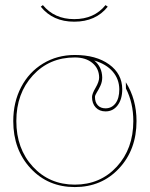

<svg xmlns="http://www.w3.org/2000/svg" viewBox="-20 -741 595 763"><path d="M274.9 -665Q354.5 -665 399.4 -720.7L408.2 -714.4Q360.8 -654.8 274.9 -654.8Q189.9 -654.8 142.1 -714.4L150.4 -720.7Q196.3 -665 274.9 -665ZM354.5 -500.5Q385.3 -475.6 386.2 -433.1Q386.2 -416 379.2 -400.6Q372.1 -385.3 364.7 -373.8Q357.4 -362.3 357.4 -355.5Q357.4 -334.5 368.7 -322.5Q379.9 -310.5 399.4 -310.5Q423.8 -310.5 439 -330.3Q454.1 -350.1 454.1 -386.2Q453.6 -426.8 428 -456.5Q402.3 -486.3 354.5 -500.5ZM277.3 -522.5Q361.8 -522.5 413.6 -485.1Q465.3 -447.8 465.8 -386.7Q465.8 -346.7 447.5 -322.5Q429.2 -298.3 399.4 -298.3Q375 -298.3 360.4 -314Q345.7 -329.6 345.7 -355.5Q345.7 -368.2 359.9 -392.3Q374 -416.5 374 -433.1Q373.5 -468.8 347.2 -490.7Q320.8 -512.7 277.3 -512.7Q175.8 -512.7 110.4 -441.2Q44.9 -369.6 44.9 -259.8Q44.9 -149.9 110.6 -78.6Q176.3 -7.3 277.3 -7.3Q378.4 -7.3 444.1 -78.6Q509.8 -149.9 509.8 -259.8Q509.8 -332 480.5 -389.2L480 -414.1Q522.5 -346.7 522.5 -259.8Q522.5 -146 453.1 -71.8Q383.8 2.4 277.3 2.4Q170.9 2.4 101.8 -71.8Q32.7 -146 32.7 -259.8Q32.7 -335 64 -394.8Q95.2 -454.6 151.1 -488.5Q207 -522.5 277.3 -522.5Z"/></svg>

Font: ZnikomitNo24
Style: Thin
Weight: 300
Designer: gluk
Foundry: gluk
Version: Version 0.55